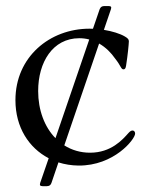

<svg xmlns="http://www.w3.org/2000/svg" viewBox="-20 -598 510 642"><path d="M122.2 24.5H137.1C145.2 24.1 149.1 21.3 152 13.8L175.4 -55C196.4 -48.3 219.1 -44.7 242.2 -44.4C361.2 -43.3 431.8 -132.5 431.8 -151.3C431.8 -157 428.6 -161.6 423.3 -161.6C419.4 -161.6 415.5 -159.8 409.4 -153.1C389.9 -131 351.6 -87.4 281.2 -87.4C248.9 -87.4 219.8 -96.2 195 -111.9L311.4 -452.4C333.8 -439.6 351.6 -421.5 365.4 -401.6C384.2 -378.2 384.6 -366.1 392.8 -366.1C397.4 -366.1 400.2 -369 401.6 -378.6C407.3 -415.1 410.5 -448.5 410.9 -459.9C410.9 -466.3 407.3 -470.2 397.7 -475.9C381 -485.8 355.1 -493.6 327.4 -498.2L350.9 -567.1C353.3 -574.9 351.6 -577.4 343.4 -577.8H328.5C320.3 -577.4 316.4 -574.6 313.2 -567.1L290.8 -501.8L279.5 -502.1C146.3 -502.1 31.6 -407.7 31.6 -263.1C31.6 -172.2 76.7 -103.3 142.8 -68.9L114.3 13.8C112.2 21.7 114 24.1 122.2 24.5ZM107.6 -293.7C107.6 -389.9 156.2 -469.8 244.7 -470.2C256.7 -470.2 268.1 -468.8 278.4 -465.9L165.5 -136C128.9 -173.3 107.6 -229.8 107.6 -293.7Z"/></svg>

Font: Margiela Serif
Style: Regular
Weight: 400
Designer: Andreas Faust, Stefan Endress
Version: Version 1.002;FEAKit 1.0